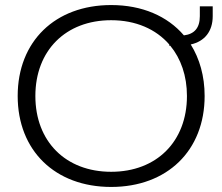

<svg xmlns="http://www.w3.org/2000/svg" viewBox="-20 -730 880 760"><path d="M420 10C642 10 790 -134 790 -350C790 -429 770 -498 735 -554C790 -566 822 -606 822 -666V-705H771V-666C771 -619 749 -595 708 -590C643 -666 543 -710 420 -710C198 -710 50 -566 50 -350C50 -134 198 10 420 10ZM420 -50C240 -50 120 -170 120 -350C120 -530 240 -650 420 -650C517 -650 597 -615 650 -554V-549H654C696 -498 720 -430 720 -350C720 -170 600 -50 420 -50Z"/></svg>

Font: Gully Light
Style: Regular
Weight: 300
Designer: jaikishan Patel
Foundry: MagicType
Version: Version 1.000;Glyphs 3.2 (3242)